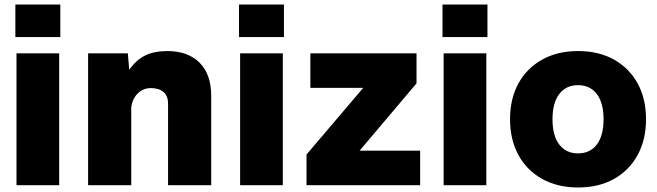

<svg xmlns="http://www.w3.org/2000/svg" viewBox="-20 -820 2910 850"><path d="M53 0V-584H242V0ZM48 -656V-800H247V-656Z M370 0V-584H546L552 -511Q583 -555 623 -574.5Q663 -594 721 -594Q812 -594 863.5 -542.5Q915 -491 915 -396V0H724V-361Q724 -396 703.5 -413Q683 -430 648 -430Q614 -430 590 -406.5Q566 -383 561 -344V0Z M1043 0V-584H1232V0ZM1038 -656V-800H1237V-656Z M1572 -153H1840V0H1337V-136L1588 -431H1354V-584H1824V-451Z M1944 0V-584H2133V0ZM1939 -656V-800H2138V-656Z M2539 10Q2448 10 2380 -28Q2312 -66 2275 -134Q2238 -202 2238 -292Q2238 -383 2275 -450.5Q2312 -518 2380 -556Q2448 -594 2539 -594Q2631 -594 2698.5 -556Q2766 -518 2803 -450.5Q2840 -383 2840 -292Q2840 -202 2803 -134Q2766 -66 2698.5 -28Q2631 10 2539 10ZM2539 -141Q2592 -141 2622 -180Q2652 -219 2652 -292Q2652 -365 2622 -404Q2592 -443 2539 -443Q2486 -443 2456 -404Q2426 -365 2426 -292Q2426 -219 2456 -180Q2486 -141 2539 -141Z"/></svg>

Font: BDO Grotesk Black
Style: Regular
Weight: 900
Designer: Deni Anggara
Foundry: Lokal Container
Version: Version 2.000